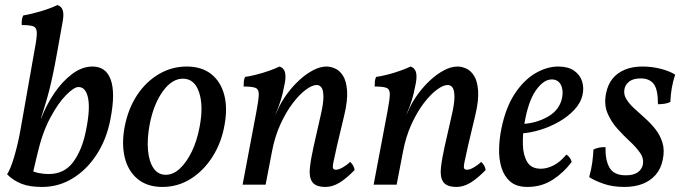

<svg xmlns="http://www.w3.org/2000/svg" viewBox="-20 -730 2706 759"><path d="M207 -710Q223 -705 228 -689.5Q233 -674 228 -646Q215 -574 206 -523.5Q197 -473 189.5 -437.5Q182 -402 175 -374.5Q168 -347 160 -320.5Q152 -294 142 -262L89 -79L145 9Q97 9 65 -3.5Q33 -16 8 -41Q22 -62 36.5 -111.5Q51 -161 61 -217L117 -534Q126 -581 125.5 -601Q125 -621 111.5 -626Q98 -631 66 -631Q65 -641 66.5 -651.5Q68 -662 72 -669Q103 -674 141.5 -685.5Q180 -697 207 -710ZM82 -4 99 -58Q114 -50 133 -46Q152 -42 172 -42Q234 -42 269 -89Q304 -136 319 -210Q337 -295 328.5 -340.5Q320 -386 290 -386Q273 -386 241.5 -354.5Q210 -323 178.5 -264Q147 -205 128 -122L109 -42L62 -49L117 -262H143Q162 -313 193.5 -360Q225 -407 264.5 -437Q304 -467 346 -467Q371 -467 389 -455Q407 -443 417 -417Q427 -391 427 -351.5Q427 -312 416 -256Q401 -179 362 -119Q323 -59 267.5 -25Q212 9 147 9Q131 9 111.5 5Q92 1 82 -4Z M622 9Q562 9 524 -22.5Q486 -54 473 -108Q460 -162 473 -230Q487 -301 522 -354Q557 -407 608 -437Q659 -467 718 -467Q777 -467 814.5 -437.5Q852 -408 866 -356.5Q880 -305 868 -238Q856 -167 820.5 -111Q785 -55 734 -23Q683 9 622 9ZM635 -39Q665 -39 691.5 -64Q718 -89 738.5 -131.5Q759 -174 769 -228Q785 -311 767 -365Q749 -419 703 -419Q660 -419 624 -369.5Q588 -320 572 -240Q561 -182 565 -136.5Q569 -91 587 -65Q605 -39 635 -39Z M939 0 994 -291Q1003 -338 1003 -358Q1003 -378 989 -383Q975 -388 943 -388Q943 -399 944 -409Q945 -419 949 -426Q965 -428 991.5 -434.5Q1018 -441 1044.5 -450.5Q1071 -460 1085 -467Q1101 -462 1106 -446Q1111 -430 1106 -402Q1098 -359 1089 -331Q1080 -303 1069 -278L1055 -130L1030 0ZM1271 -467Q1287 -467 1305 -459Q1323 -451 1336 -430.5Q1349 -410 1352 -372Q1355 -334 1341 -275L1312 -153Q1302 -108 1298 -88.5Q1294 -69 1297 -64Q1300 -59 1308 -59Q1319 -59 1335.5 -68.5Q1352 -78 1364 -90Q1372 -83 1376 -75.5Q1380 -68 1382 -58Q1349 -24 1321.5 -7.5Q1294 9 1267 9Q1228 9 1214.5 -10.5Q1201 -30 1205 -66.5Q1209 -103 1220 -152L1247 -271Q1259 -322 1258.5 -348.5Q1258 -375 1250.5 -384.5Q1243 -394 1232 -394Q1214 -394 1188.5 -375Q1163 -356 1136.5 -321Q1110 -286 1088 -237.5Q1066 -189 1055 -130L1047 -230L1085 -311Q1097 -335 1117.5 -362.5Q1138 -390 1163.5 -413.5Q1189 -437 1217 -452Q1245 -467 1271 -467Z M1457 0 1512 -291Q1521 -338 1521 -358Q1521 -378 1507 -383Q1493 -388 1461 -388Q1461 -399 1462 -409Q1463 -419 1467 -426Q1483 -428 1509.5 -434.5Q1536 -441 1562.5 -450.5Q1589 -460 1603 -467Q1619 -462 1624 -446Q1629 -430 1624 -402Q1616 -359 1607 -331Q1598 -303 1587 -278L1573 -130L1548 0ZM1789 -467Q1805 -467 1823 -459Q1841 -451 1854 -430.5Q1867 -410 1870 -372Q1873 -334 1859 -275L1830 -153Q1820 -108 1816 -88.5Q1812 -69 1815 -64Q1818 -59 1826 -59Q1837 -59 1853.5 -68.5Q1870 -78 1882 -90Q1890 -83 1894 -75.5Q1898 -68 1900 -58Q1867 -24 1839.5 -7.5Q1812 9 1785 9Q1746 9 1732.5 -10.5Q1719 -30 1723 -66.5Q1727 -103 1738 -152L1765 -271Q1777 -322 1776.5 -348.5Q1776 -375 1768.5 -384.5Q1761 -394 1750 -394Q1732 -394 1706.5 -375Q1681 -356 1654.5 -321Q1628 -286 1606 -237.5Q1584 -189 1573 -130L1565 -230L1603 -311Q1615 -335 1635.5 -362.5Q1656 -390 1681.5 -413.5Q1707 -437 1735 -452Q1763 -467 1789 -467Z M2065 9Q2022 9 1997.5 -12Q1973 -33 1962.5 -67Q1952 -101 1953 -141.5Q1954 -182 1962 -221Q1979 -305 2015 -359.5Q2051 -414 2096.5 -440.5Q2142 -467 2187 -467Q2226 -467 2249.5 -450.5Q2273 -434 2281 -408.5Q2289 -383 2283 -356Q2276 -323 2250 -295.5Q2224 -268 2188.5 -248Q2153 -228 2115 -216.5Q2077 -205 2045 -203L2048 -240Q2104 -244 2148 -270Q2192 -296 2202 -343Q2208 -374 2197 -395Q2186 -416 2161 -416Q2129 -416 2098.5 -373Q2068 -330 2053 -241Q2046 -200 2047 -158.5Q2048 -117 2064 -90Q2080 -63 2118 -63Q2142 -63 2168 -76Q2194 -89 2219 -119Q2227 -114 2232 -107Q2237 -100 2240 -90Q2209 -48 2165 -19.5Q2121 9 2065 9Z M2520 -467Q2557 -467 2592 -458Q2627 -449 2649 -435Q2632 -384 2630 -327Q2620 -322 2607.5 -320Q2595 -318 2581 -318Q2581 -377 2564 -398.5Q2547 -420 2513 -420Q2484 -420 2468.5 -408.5Q2453 -397 2449 -380Q2444 -359 2455 -340Q2466 -321 2486 -302.5Q2506 -284 2528.5 -264Q2551 -244 2570 -220.5Q2589 -197 2598.5 -167Q2608 -137 2600 -99Q2593 -63 2572 -39Q2551 -15 2520 -3Q2489 9 2448 9Q2402 9 2366 -3.5Q2330 -16 2309 -30Q2318 -62 2321.5 -89Q2325 -116 2326 -139Q2349 -150 2374 -148Q2372 -99 2389 -68Q2406 -37 2454 -37Q2484 -37 2500.5 -48.5Q2517 -60 2521 -78Q2526 -103 2510.5 -125.5Q2495 -148 2469.5 -171.5Q2444 -195 2419.5 -222.5Q2395 -250 2381 -284Q2367 -318 2376 -362Q2383 -396 2401.5 -419Q2420 -442 2450 -454.5Q2480 -467 2520 -467Z"/></svg>

Font: Vollkorn
Style: Italic
Weight: 400
Italic angle: -11°
Designer: Friedrich Althausen
Foundry: Friedrich Althausen
Version: Version 5.001